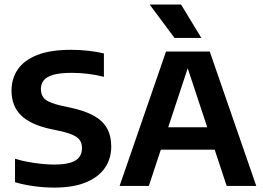

<svg xmlns="http://www.w3.org/2000/svg" viewBox="-20 -823 1165 850"><path d="M220.5 7.5Q175 7.5 129.5 1.2Q84 -5 46.5 -16.5V-120Q75 -111.5 105.2 -106Q135.5 -100.5 165 -97.5Q194.5 -94.5 219.5 -94.5Q265 -94.5 292.2 -103Q319.5 -111.5 331.2 -127.8Q343 -144 343 -167Q343 -186.5 334.8 -200.2Q326.5 -214 305.2 -224.2Q284 -234.5 245.5 -243L205.5 -251.5Q115 -271 73 -312.5Q31 -354 31 -422Q31 -475 58.8 -515.8Q86.5 -556.5 144.8 -579.5Q203 -602.5 295 -602.5Q333.5 -602.5 371.5 -598.2Q409.5 -594 440 -586.5V-483Q406.5 -491.5 370.5 -496Q334.5 -500.5 298 -500.5Q245.5 -500.5 215.8 -491.8Q186 -483 173.5 -467Q161 -451 161 -429.5Q161 -400.5 179 -384Q197 -367.5 252 -355L291.5 -346.5Q355 -333 395 -310.8Q435 -288.5 453.8 -255Q472.5 -221.5 472.5 -174.5Q472.5 -120.5 444.2 -79.5Q416 -38.5 360 -15.5Q304 7.5 220.5 7.5Z M509.5 0 715 -595H908.5L1114.5 0H983.5L804 -542H818L639 0ZM649 -160.5 677.5 -259.5H945.5L974 -160.5ZM752.5 -655 642.5 -803H781.5L871.5 -655Z"/></svg>

Font: Encode Sans SC Condensed Thin SemiBold
Style: Regular
Weight: 600
Version: Version 3.002